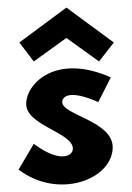

<svg xmlns="http://www.w3.org/2000/svg" viewBox="-20 -479 348 506"><path d="M69 -100 29 -32C134 48 277 -6 277 -91C277 -160 144 -176 144 -210C144 -224 162 -244 239 -210L272 -275C129 -339 49 -260 49 -205C49 -148 172 -130 172 -87C172 -67 137 -49 69 -100ZM31 -367 69 -317 155 -379 241 -317 280 -367 155 -459Z"/></svg>

Font: Hussar Tani
Style: Bold
Weight: 700
Foundry: Cannot Into Space Fonts
Version: Version 0.92